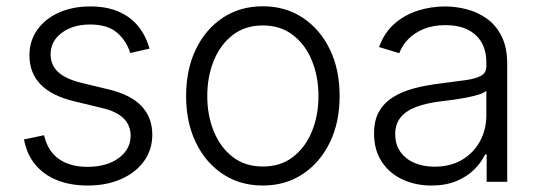

<svg xmlns="http://www.w3.org/2000/svg" viewBox="-20 -570 1692 602"><path d="M254.9 11.7Q201.2 11.7 159.4 -4.9Q117.7 -21.5 90.8 -53.7Q64 -85.9 55.2 -132.8L118.2 -146Q129.4 -96.7 164.3 -71.8Q199.2 -46.9 253.9 -46.9Q315.4 -46.9 352.5 -74.7Q389.6 -102.5 389.6 -144Q389.6 -177.2 367.4 -199Q345.2 -220.7 301.3 -231L212.9 -252.4Q142.6 -269 107.4 -305.2Q72.3 -341.3 72.3 -396.5Q72.3 -441.9 96.9 -476.6Q121.6 -511.2 164.6 -530.5Q207.5 -549.8 262.7 -549.8Q314 -549.8 351.6 -533.7Q389.2 -517.6 413.3 -487.8Q437.5 -458 448.7 -417.5L388.2 -403.8Q376.5 -442.4 346.7 -467.8Q316.9 -493.2 262.7 -493.2Q208.5 -493.2 173.6 -467Q138.7 -440.9 138.7 -399.9Q138.7 -365.7 162.4 -344Q186 -322.3 235.8 -310.1L319.3 -290Q389.2 -273.4 423.3 -237.8Q457.5 -202.1 457.5 -147.5Q457.5 -101.1 431.9 -65.2Q406.2 -29.3 360.4 -8.8Q314.5 11.7 254.9 11.7Z M804.2 11.7Q732.9 11.7 678.7 -24.2Q624.5 -60.1 594 -123.3Q563.5 -186.5 563.5 -268.6Q563.5 -352.1 594 -415.3Q624.5 -478.5 678.7 -514.4Q732.9 -550.3 804.2 -550.3Q875 -550.3 929.2 -514.4Q983.4 -478.5 1014.2 -415.3Q1044.9 -352.1 1044.9 -268.6Q1044.9 -186.5 1014.2 -123.3Q983.4 -60.1 929.2 -24.2Q875 11.7 804.2 11.7ZM804.2 -47.9Q859.9 -47.9 898.7 -77.9Q937.5 -107.9 958 -158Q978.5 -208 978.5 -268.6Q978.5 -329.6 958 -379.9Q937.5 -430.2 898.4 -460.2Q859.4 -490.2 804.2 -490.2Q748.5 -490.2 709.7 -460.2Q670.9 -430.2 650.4 -380.1Q629.9 -330.1 629.9 -268.6Q629.9 -208 650.4 -158Q670.9 -107.9 709.7 -77.9Q748.5 -47.9 804.2 -47.9Z M1332.5 11.7Q1283.2 11.7 1242.4 -7.1Q1201.7 -25.9 1177.2 -62.5Q1152.8 -99.1 1152.8 -151.9Q1152.8 -192.4 1168.2 -219.7Q1183.6 -247.1 1211.7 -264.9Q1239.7 -282.7 1278.3 -293Q1316.9 -303.2 1363.3 -308.6Q1408.7 -314.5 1440.2 -318.8Q1471.7 -323.2 1488.3 -332.5Q1504.9 -341.8 1504.9 -361.8V-374Q1504.9 -410.6 1490 -436.8Q1475.1 -462.9 1446.3 -477.1Q1417.5 -491.2 1377 -491.2Q1337.9 -491.2 1308.3 -479Q1278.8 -466.8 1259.8 -447Q1240.7 -427.2 1231.9 -403.3L1168.5 -422.4Q1184.6 -467.3 1216.6 -495.4Q1248.5 -523.4 1290 -536.6Q1331.5 -549.8 1375.5 -549.8Q1408.7 -549.8 1443.1 -541Q1477.5 -532.2 1506.3 -511.7Q1535.2 -491.2 1552.7 -456.3Q1570.3 -421.4 1570.3 -369.1V0H1505.9V-85.9H1501Q1489.7 -61 1467 -38.6Q1444.3 -16.1 1410.9 -2.2Q1377.4 11.7 1332.5 11.7ZM1342.3 -47.4Q1392.6 -47.4 1429 -69.1Q1465.3 -90.8 1485.1 -127.4Q1504.9 -164.1 1504.9 -208.5V-285.6Q1498 -278.8 1481.7 -273.7Q1465.3 -268.6 1444.3 -264.4Q1423.3 -260.3 1401.9 -257.3Q1380.4 -254.4 1363.3 -252.4Q1317.9 -247.1 1285.4 -234.9Q1252.9 -222.7 1236.1 -201.9Q1219.2 -181.2 1219.2 -148.9Q1219.2 -116.7 1235.4 -94Q1251.5 -71.3 1279.3 -59.3Q1307.1 -47.4 1342.3 -47.4Z"/></svg>

Font: Inter 16pt Light
Style: Regular
Weight: 300
Version: Version 4.001;git-66647c0bb